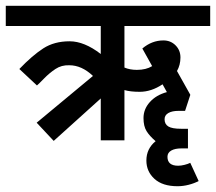

<svg xmlns="http://www.w3.org/2000/svg" viewBox="-44 -486 748 665"><path d="M387 -252Q406 -244 430 -244Q462 -244 483 -257L449 -318Q482 -346 522 -346Q547 -346 564 -329Q581 -312 581 -287Q581 -261 569 -240L615 -158V-157L597 -102H574Q552 -102 539 -94.5Q526 -87 526 -73Q526 -56 539 -48Q552 -40 583 -40H607V28H584Q562 28 549 35.5Q536 43 536 57Q536 88 573 88Q583 88 595 85Q607 82 615 78L644 141Q629 149 609.5 154Q590 159 571 159Q519 159 491 133.5Q463 108 463 70Q463 29 495 3Q474 -15 463.5 -32Q453 -49 453 -77Q453 -108 475 -132.5Q497 -157 534 -167L519 -194Q480 -168 440 -168Q408 -168 387 -174V0H305V-145L142 2L83 -61L278 -223Q239 -260 196 -260Q169 -261 148 -247Q127 -233 109 -214.5Q91 -196 84 -190L23 -247Q68 -294 106 -318.5Q144 -343 197 -343Q248 -343 305 -299V-396H-24V-466H684V-396H387Z"/></svg>

Font: Cambay Devanagari
Style: Regular
Weight: 700
Designer: Pooja Saxena
Foundry: Pooja Saxena
Version: Version 1.095;PS 001.095;hotconv 1.0.70;makeotf.lib2.5.58329